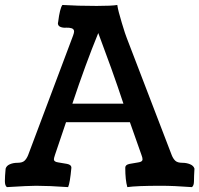

<svg xmlns="http://www.w3.org/2000/svg" viewBox="-25 -746 801 771"><path d="M363.3 -722.2Q424.3 -722.2 446.3 -726.1V-724.1Q449.2 -703.6 464.1 -654.3Q479 -605 483.9 -593.8L664.6 -123Q670.4 -108.4 679.2 -100.3Q688 -92.3 707 -92.3Q724.1 -92.3 738.3 -86.4Q752.4 -80.6 755.9 -68.8Q753.9 -37.6 753.9 -18.6Q753.9 0 745.6 5.4Q672.4 0 622.6 0Q522.9 0 486.3 5.4Q478 -22.9 478 -72.8Q478 -84.5 495.4 -87.9Q512.7 -91.3 530 -93.8Q547.4 -96.2 547.4 -106Q547.4 -112.8 543 -124L496.6 -255.4H240.2L195.8 -124Q191.4 -110.8 191.4 -106Q191.4 -96.2 209 -93.8Q226.6 -91.3 244.1 -87.9Q261.7 -84.5 261.7 -72.8Q255.9 -10.3 248.5 5.4Q171.4 0 120.1 0Q90.3 0 2.9 5.4Q-5.4 0 -5.4 -18.6Q-5.4 -37.6 -2.4 -68.8Q1 -80.6 14.6 -86.4Q28.3 -92.3 45.4 -92.3Q64.5 -92.3 73.2 -100.3Q82 -108.4 87.9 -123L268.6 -603.5Q272.5 -614.3 272.5 -619.6Q272.5 -629.4 262.2 -632.6Q252 -635.7 240 -634.8Q228 -633.8 217.8 -637.9Q207.5 -642.1 207.5 -652.8Q207.5 -653.8 208.5 -657.7Q215.3 -712.4 225.6 -726.1Q285.6 -722.2 363.3 -722.2ZM369.6 -613.3Q318.4 -488.3 265.6 -329.6H470.7Q447.3 -400.4 421.9 -471.2Q396.5 -542 382.8 -577.6Z"/></svg>

Font: Coustard
Style: Regular
Weight: 400
Foundry: vernon adams
Version: Version 1.000